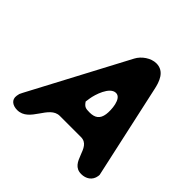

<svg xmlns="http://www.w3.org/2000/svg" viewBox="-180 -869 1032 1032"><g transform="rotate(45 336.0 -353.5)"><path d="M34 -53C28 -17 57 0 90 0C183 0 193 -140 275 -140H435C519 -140 484 0 577 0C612 0 643 -19 649 -57L650 -67C632 -147 551 -520 533 -600C523 -649 503 -707 442 -707C402 -707 358 -677 339 -640C295 -557 90 -170 46 -87C36 -68 37 -70 34 -53ZM318 -293C319 -297 321 -316 322 -320C327 -353 354 -441 401 -441C444 -441 449 -357 444 -323C438 -282 415 -266 374 -266C344 -266 334 -269 318 -293Z"/></g></svg>

Font: Asimov Print
Style: Regular
Weight: 500
Designer: Google
Version: Version 2.000980: 2014